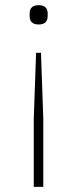

<svg xmlns="http://www.w3.org/2000/svg" viewBox="-20 -535 300 745"><path d="M139 -330 148 -74V190H111V-74L120 -330ZM130 -515Q165 -515 165 -482V-473Q165 -440 130 -440Q95 -440 95 -473V-482Q95 -515 130 -515Z"/></svg>

Font: IBM Plex Sans Hebrew ExtLt
Style: Regular
Weight: 200
Designer: Mike Abbink, Paul van der Laan, Pieter van Rosmalen, Yanek Iontef
Foundry: Bold Monday
Version: Version 1.3